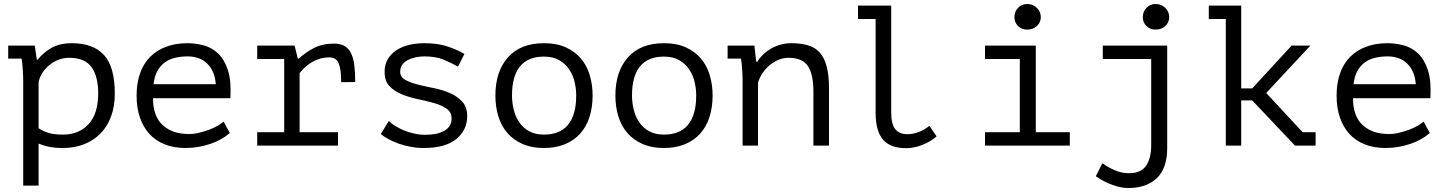

<svg xmlns="http://www.w3.org/2000/svg" viewBox="-20 -728 7240 960"><path d="M96 -325Q96 -334 95.5 -348.5Q95 -363 94 -378.5Q93 -394 91.5 -409Q90 -424 88 -435H21V-500H154L164 -430H169Q196 -465 237.5 -488.5Q279 -512 339 -512Q446 -512 500 -453Q554 -394 554 -260Q554 -197 535.5 -146.5Q517 -96 483 -61Q449 -26 401 -7Q353 12 295 12Q274 12 257.5 10.5Q241 9 227.5 6.5Q214 4 201 0Q188 -4 173 -10V200H96ZM326 -439Q296 -439 269.5 -428Q243 -417 222.5 -399Q202 -381 189 -359Q176 -337 173 -315V-87Q195 -72 222.5 -63.5Q250 -55 295 -55Q375 -55 423 -107.5Q471 -160 471 -261Q471 -346 437.5 -392.5Q404 -439 326 -439Z M1129 -63Q1111 -47 1086.5 -33Q1062 -19 1033 -9Q1004 1 972.5 6.5Q941 12 909 12Q849 12 803 -6.5Q757 -25 726 -59.5Q695 -94 679 -142Q663 -190 663 -250Q663 -313 680.5 -362Q698 -411 731 -444Q764 -477 811 -494.5Q858 -512 916 -512Q958 -512 999 -501Q1040 -490 1071.5 -459.5Q1103 -429 1120 -375.5Q1137 -322 1132 -237H745Q745 -147 793.5 -102.5Q842 -58 923 -58Q950 -58 976.5 -64.5Q1003 -71 1027 -80Q1051 -89 1069.5 -100Q1088 -111 1098 -120ZM918 -446Q885 -446 855.5 -439Q826 -432 803.5 -415.5Q781 -399 766.5 -372.5Q752 -346 748 -307H1059Q1054 -373 1016.5 -409.5Q979 -446 918 -446Z M1266 0V-67H1401V-433H1266V-500H1453L1469 -435H1474Q1508 -466 1550 -488Q1592 -510 1650 -510Q1684 -510 1704.5 -497Q1725 -484 1736.5 -459Q1748 -434 1752 -398.5Q1756 -363 1756 -318L1686 -317Q1686 -381 1673.5 -411Q1661 -441 1628 -441Q1597 -441 1572 -432Q1547 -423 1528.5 -410Q1510 -397 1497 -384Q1484 -371 1478 -362V-67H1670V0Z M2238 -135Q2238 -167 2213 -184.5Q2188 -202 2151 -212.5Q2114 -223 2070.5 -232Q2027 -241 1990 -256Q1953 -271 1928 -296.5Q1903 -322 1903 -368Q1903 -406 1919.5 -433Q1936 -460 1963 -477.5Q1990 -495 2026 -503.5Q2062 -512 2101 -512Q2171 -512 2221.5 -494.5Q2272 -477 2302 -458L2270 -395Q2237 -413 2198.5 -429.5Q2160 -446 2102 -446Q2080 -446 2058.5 -441.5Q2037 -437 2019.5 -428Q2002 -419 1991.5 -404.5Q1981 -390 1981 -369Q1981 -343 2006 -329Q2031 -315 2068 -305.5Q2105 -296 2148.5 -287.5Q2192 -279 2229 -263Q2266 -247 2291 -220Q2316 -193 2316 -147Q2316 -78 2261.5 -33Q2207 12 2098 12Q2065 12 2033 6Q2001 0 1973 -10Q1945 -20 1922 -32.5Q1899 -45 1884 -58L1924 -123Q1936 -111 1956 -98.5Q1976 -86 2000 -76Q2024 -66 2051.5 -60Q2079 -54 2107 -54Q2134 -54 2157.5 -58.5Q2181 -63 2199 -72.5Q2217 -82 2227.5 -97.5Q2238 -113 2238 -135Z M2457 -250Q2457 -371 2520 -441.5Q2583 -512 2700 -512Q2763 -512 2808.5 -491.5Q2854 -471 2884 -436Q2914 -401 2928.5 -353Q2943 -305 2943 -250Q2943 -190 2927 -141.5Q2911 -93 2880 -59Q2849 -25 2803.5 -6.5Q2758 12 2700 12Q2638 12 2592 -8.5Q2546 -29 2516 -64Q2486 -99 2471.5 -147Q2457 -195 2457 -250ZM2540 -250Q2540 -215 2548.5 -180Q2557 -145 2576 -117Q2595 -89 2625.5 -72Q2656 -55 2700 -55Q2780 -55 2820.5 -104.5Q2861 -154 2861 -250Q2861 -286 2852.5 -320.5Q2844 -355 2824.5 -383Q2805 -411 2774.5 -428Q2744 -445 2700 -445Q2620 -445 2580 -396Q2540 -347 2540 -250Z M3057 -250Q3057 -371 3120 -441.5Q3183 -512 3300 -512Q3363 -512 3408.5 -491.5Q3454 -471 3484 -436Q3514 -401 3528.5 -353Q3543 -305 3543 -250Q3543 -190 3527 -141.5Q3511 -93 3480 -59Q3449 -25 3403.5 -6.5Q3358 12 3300 12Q3238 12 3192 -8.5Q3146 -29 3116 -64Q3086 -99 3071.5 -147Q3057 -195 3057 -250ZM3140 -250Q3140 -215 3148.5 -180Q3157 -145 3176 -117Q3195 -89 3225.5 -72Q3256 -55 3300 -55Q3380 -55 3420.5 -104.5Q3461 -154 3461 -250Q3461 -286 3452.5 -320.5Q3444 -355 3424.5 -383Q3405 -411 3374.5 -428Q3344 -445 3300 -445Q3220 -445 3180 -396Q3140 -347 3140 -250Z M3693 -325Q3693 -334 3692.5 -348.5Q3692 -363 3691 -378.5Q3690 -394 3688.5 -409Q3687 -424 3685 -435H3618V-500H3752L3761 -419H3766Q3776 -436 3792.5 -452.5Q3809 -469 3831 -482.5Q3853 -496 3880 -504Q3907 -512 3937 -512Q3983 -512 4018.5 -502Q4054 -492 4077.5 -466.5Q4101 -441 4113 -397.5Q4125 -354 4125 -287V0H4047V-272Q4047 -355 4020 -397Q3993 -439 3922 -439Q3896 -439 3871.5 -428.5Q3847 -418 3827 -401Q3807 -384 3792 -361.5Q3777 -339 3770 -314V0H3693Z M4270 -700H4436V-168Q4436 -107 4456.5 -82Q4477 -57 4517 -57Q4545 -57 4574 -68Q4603 -79 4627 -99L4663 -46Q4647 -32 4628 -21Q4609 -10 4589 -2.5Q4569 5 4549 9Q4529 13 4512 13Q4475 13 4446 3.5Q4417 -6 4397.5 -27Q4378 -48 4368 -82.5Q4358 -117 4358 -168V-633H4270Z M4905 0V-67H5079V-433H4905V-500H5159V-67H5329V0ZM5052 -642Q5052 -669 5070 -688.5Q5088 -708 5116 -708Q5145 -708 5164.5 -688.5Q5184 -669 5184 -642Q5184 -616 5164.5 -598Q5145 -580 5116 -580Q5088 -580 5070 -598Q5052 -616 5052 -642Z M5736 -433H5494V-500H5816V12Q5816 113 5764.5 162.5Q5713 212 5622 212Q5595 212 5569.5 205Q5544 198 5522 188.5Q5500 179 5483.5 169Q5467 159 5459 153L5492 88Q5519 108 5553.5 123Q5588 138 5625 138Q5685 138 5710.5 100.5Q5736 63 5736 -3ZM5694 -642Q5694 -669 5712 -688.5Q5730 -708 5758 -708Q5787 -708 5806.5 -688.5Q5826 -669 5826 -642Q5826 -616 5806.5 -598Q5787 -580 5758 -580Q5730 -580 5712 -598Q5694 -616 5694 -642Z M6024 -700H6186V-286H6241L6438 -500H6532L6311 -263L6493 -67H6558V0H6455L6241 -226H6186V0H6109V-633H6024Z M7129 -63Q7111 -47 7086.5 -33Q7062 -19 7033 -9Q7004 1 6972.5 6.5Q6941 12 6909 12Q6849 12 6803 -6.5Q6757 -25 6726 -59.5Q6695 -94 6679 -142Q6663 -190 6663 -250Q6663 -313 6680.5 -362Q6698 -411 6731 -444Q6764 -477 6811 -494.5Q6858 -512 6916 -512Q6958 -512 6999 -501Q7040 -490 7071.5 -459.5Q7103 -429 7120 -375.5Q7137 -322 7132 -237H6745Q6745 -147 6793.5 -102.5Q6842 -58 6923 -58Q6950 -58 6976.5 -64.5Q7003 -71 7027 -80Q7051 -89 7069.5 -100Q7088 -111 7098 -120ZM6918 -446Q6885 -446 6855.5 -439Q6826 -432 6803.5 -415.5Q6781 -399 6766.5 -372.5Q6752 -346 6748 -307H7059Q7054 -373 7016.5 -409.5Q6979 -446 6918 -446Z"/></svg>

Font: PT Mono
Style: Regular
Weight: 400
Monospace: yes
Designer: A.Korolkova, I.Chaeva
Foundry: ParaType Ltd
Version: Version 1.001W OFL